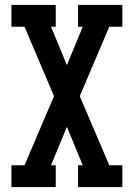

<svg xmlns="http://www.w3.org/2000/svg" viewBox="-20 -755 540 775"><path d="M26 0V-88H79L198 -367L79 -647H26V-735H205V-647H186L250 -492L314 -647H295V-735H474V-647H421L302 -367L421 -88H474V0H295V-88H314L250 -243L186 -88H205V0Z"/></svg>

Font: Iosevka Slab Semibold
Style: Regular
Weight: 600
Monospace: yes
Designer: Belleve Invis
Foundry: Belleve Invis
Version: Version 11.1.1; ttfautohint (v1.8.3)